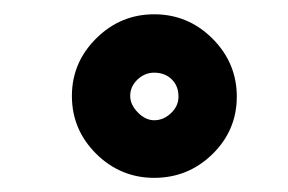

<svg xmlns="http://www.w3.org/2000/svg" viewBox="-20 -422 405 270"><path d="M81.1 -287.1Q81.1 -334 115.2 -367.9Q149.4 -401.9 196.8 -401.9Q244.6 -401.9 278.8 -367.7Q313 -333.5 313 -286.1Q313 -238.8 278.8 -205.3Q244.6 -171.9 196.8 -171.9Q149.4 -171.9 115.2 -205.8Q81.1 -239.7 81.1 -287.1ZM231 -286.1Q231 -301.3 221.4 -310.5Q211.9 -319.8 196.8 -319.8Q183.6 -319.8 173.3 -310.1Q163.1 -300.3 163.1 -287.1Q163.1 -274.9 173.8 -263.9Q184.6 -252.9 196.8 -252.9Q210 -252.9 220.5 -262.9Q231 -272.9 231 -286.1Z"/></svg>

Font: Miedinger*
Style: Bold
Weight: 700
Version: Version 001.000